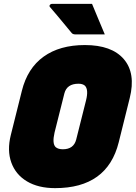

<svg xmlns="http://www.w3.org/2000/svg" viewBox="-20 -953 702 993"><path d="M419 -720Q558 -720 620.5 -647Q683 -574 651 -446L594 -217Q535 20 265 20Q178 20 119.5 -15Q61 -50 38.5 -112.5Q16 -175 36 -255L93 -483Q122 -600 205.5 -660Q289 -720 419 -720ZM262 -267Q249 -210 268 -192Q281 -181 305 -181Q361 -181 374 -231L425 -434Q439 -490 419 -510Q413 -515 405 -517.5Q397 -520 386 -520Q326 -520 313 -470ZM456 -933Q473 -892 489 -853.5Q505 -815 522 -775H371Q357 -775 351 -782Q328 -810 310.5 -831Q293 -852 276 -872.5Q259 -893 238 -917Q234 -922 238 -927.5Q242 -933 248 -933Z"/></svg>

Font: Recursive Sn Lnr St XBk
Style: Italic
Weight: 1000
Italic angle: -15°
Version: Version 1.079;hotconv 1.0.112;makeotfexe 2.5.65598; ttfautoh